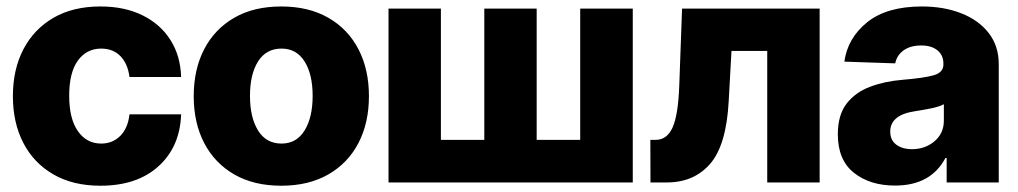

<svg xmlns="http://www.w3.org/2000/svg" viewBox="-20 -573 3198 603"><path d="M295.4 10.3Q209 10.3 147.5 -25.4Q85.9 -61 53.2 -124.3Q20.5 -187.5 20.5 -271Q20.5 -355 53.5 -418.2Q86.4 -481.4 147.9 -517.1Q209.5 -552.7 295.4 -552.7Q371.1 -552.7 427.2 -525.1Q483.4 -497.6 515.1 -447.8Q546.9 -397.9 548.8 -331.1H386.7Q381.3 -373 358.2 -396.7Q335 -420.4 297.9 -420.4Q252 -420.4 224.6 -382.8Q197.3 -345.2 197.3 -272.5Q197.3 -200.2 224.6 -161.1Q252 -122.1 297.9 -122.1Q333.5 -122.1 357.7 -146.2Q381.8 -170.4 386.7 -213.9H548.8Q545.4 -112.3 478 -51Q410.6 10.3 295.4 10.3Z M863.3 10.3Q777.3 10.3 715.8 -25.1Q654.3 -60.5 621.3 -123.8Q588.4 -187 588.4 -271Q588.4 -355 621.3 -418.5Q654.3 -481.9 715.8 -517.3Q777.3 -552.7 863.3 -552.7Q949.2 -552.7 1011 -517.3Q1072.8 -481.9 1105.7 -418.5Q1138.7 -355 1138.7 -271Q1138.7 -187 1105.7 -123.8Q1072.8 -60.5 1011 -25.1Q949.2 10.3 863.3 10.3ZM864.3 -122.1Q911.1 -122.1 936.5 -163.1Q961.9 -204.1 961.9 -272Q961.9 -339.8 936.5 -380.1Q911.1 -420.4 864.3 -420.4Q815.9 -420.4 790.5 -380.1Q765.1 -339.8 765.1 -272Q765.1 -204.1 790.5 -163.1Q815.9 -122.1 864.3 -122.1Z M1200.2 -545.9H1364.7V-133.8H1501V-545.9H1665.5V-133.8H1802.2V-545.9H1967.3V0H1200.2Z M2022.9 0 2022.5 -133.8H2039.6Q2074.7 -133.8 2092.3 -172.6Q2109.9 -211.4 2113.3 -303.7L2122.1 -545.9H2554.2V0H2389.6V-413.1H2277.3L2268.6 -255.4Q2261.2 -117.2 2210.4 -58.6Q2159.7 0 2074.2 0Z M2791 9.8Q2712.4 9.8 2661.9 -30.3Q2611.3 -70.3 2611.3 -151.4Q2611.3 -211.9 2638.9 -247.6Q2666.5 -283.2 2712.6 -300.5Q2758.8 -317.9 2814 -322.3Q2883.8 -328.1 2913.3 -336.9Q2942.9 -345.7 2942.9 -370.6V-373Q2942.9 -399.9 2924.1 -415Q2905.3 -430.2 2873.5 -430.2Q2839.4 -430.2 2818.1 -415Q2796.9 -399.9 2791.5 -374L2631.8 -379.4Q2642.1 -453.6 2703.6 -503.2Q2765.1 -552.7 2875.5 -552.7Q2944.3 -552.7 2999 -531.2Q3053.7 -509.8 3085.2 -469.2Q3116.7 -428.7 3116.7 -371.1V0H2953.1V-76.7H2949.2Q2903.3 9.8 2791 9.8ZM2844.2 -104.5Q2885.7 -104.5 2915 -129.4Q2944.3 -154.3 2944.3 -194.3V-245.6Q2929.7 -237.8 2903.1 -232.4Q2876.5 -227.1 2853 -223.6Q2775.9 -211.9 2775.9 -159.7Q2775.9 -132.8 2794.9 -118.7Q2814 -104.5 2844.2 -104.5Z"/></svg>

Font: Inter Tight ExtraBold
Style: Regular
Weight: 800
Designer: Rasmus Andersson
Foundry: rsms
Version: Version 3.004; ttfautohint (v1.8.4.7-5d5b)